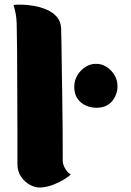

<svg xmlns="http://www.w3.org/2000/svg" viewBox="-20 -824 579 848"><path d="M57 -99Q57 -107 57 -142Q57 -177 57 -230.5Q57 -284 56.5 -347.5Q56 -411 56 -476Q56 -541 55.5 -599.5Q55 -658 54 -701Q54 -742 48 -769.5Q42 -797 40 -802Q52 -804 76 -803.5Q100 -803 129.5 -798Q159 -793 186 -781.5Q213 -770 231 -749.5Q249 -729 250 -698Q251 -679 251.5 -631.5Q252 -584 253 -520.5Q254 -457 255 -390.5Q256 -324 256.5 -265Q257 -206 257 -166.5Q257 -127 257 -120Q256 -99 268 -79Q280 -59 293 -54Q287 -47 266 -33.5Q245 -20 217.5 -9Q190 2 162 4Q139 6 114.5 -6.5Q90 -19 73.5 -43Q57 -67 57 -99ZM499 -444Q499 -406 475 -377Q451 -348 405 -348Q382 -348 359 -358Q336 -368 321.5 -389.5Q307 -411 308 -444Q309 -471 323 -493.5Q337 -516 358.5 -529Q380 -542 402 -542Q428 -543 450 -529Q472 -515 485.5 -492.5Q499 -470 499 -444Z"/></svg>

Font: Potta One
Style: Regular
Weight: 400
Designer: 108,108go
Foundry: Font Zone 108
Version: Version 1.000